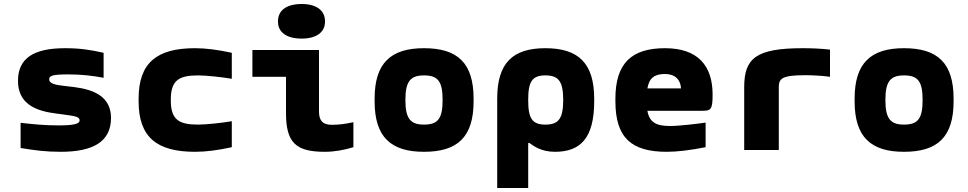

<svg xmlns="http://www.w3.org/2000/svg" viewBox="-20 -750 4840 960"><path d="M294 -178C360 -169 378 -166 378 -148C378 -130 346 -123 274 -123C201 -123 143 -129 83 -136V-10C156 2 208 9 284 9C446 9 535 -42 535 -160C535 -293 403 -310 313 -319C253 -325 226 -333 226 -353C226 -371 241 -378 321 -378C391 -378 446 -371 498 -361V-486C431 -501 380 -509 305 -509C147 -509 70 -458 70 -346C70 -195 223 -188 294 -178Z M673 -256V-244C673 -63 765 9 955 9C1011 9 1070 1 1139 -14V-144C1093 -136 1013 -127 970 -127C874 -127 834 -152 834 -248V-252C834 -348 874 -373 970 -373C1013 -373 1093 -364 1139 -356V-486C1070 -501 1010 -509 955 -509C765 -509 673 -437 673 -256Z M1638 -126C1593 -126 1575 -148 1575 -192V-500H1242V-366H1410V-184C1410 -35 1461 9 1604 9C1653 9 1701 0 1747 -14V-139C1704 -130 1676 -126 1638 -126ZM1370 -641C1370 -590 1411 -557 1489 -557C1563 -557 1605 -590 1605 -641V-644C1605 -697 1563 -730 1489 -730C1411 -730 1370 -697 1370 -644Z M1853 -256V-244C1853 -65 1934 9 2100 9C2268 9 2348 -65 2348 -244V-256C2348 -435 2268 -509 2100 -509C1934 -509 1853 -435 1853 -256ZM2007 -248V-252C2007 -346 2035 -373 2100 -373C2167 -373 2193 -346 2193 -252V-248C2193 -154 2167 -127 2100 -127C2035 -127 2007 -154 2007 -248Z M2951 -244V-256C2951 -435 2871 -509 2707 -509C2543 -509 2466 -435 2466 -256V190H2621V-35H2627C2650 -19 2686 9 2755 9C2882 9 2951 -59 2951 -244ZM2621 -248V-252C2621 -345 2643 -373 2707 -373C2770 -373 2796 -346 2796 -252V-248C2796 -154 2770 -127 2707 -127C2643 -127 2621 -155 2621 -248Z M3543 -277C3543 -422 3469 -509 3305 -509C3139 -509 3057 -435 3057 -256V-244C3057 -61 3137 9 3314 9C3367 9 3431 1 3508 -14V-137C3467 -131 3376 -120 3330 -120C3260 -120 3227 -139 3217 -196H3486C3534 -196 3543 -199 3543 -277ZM3217 -308C3226 -360 3252 -380 3305 -380C3356 -380 3383 -351 3385 -308Z M4007 -374C4036 -374 4088 -372 4130 -366V-502C4085 -507 4040 -509 3994 -509C3760 -509 3701 -459 3701 -314V0H3874V-314C3874 -357 3889 -374 4007 -374Z M4253 -256V-244C4253 -65 4334 9 4500 9C4668 9 4748 -65 4748 -244V-256C4748 -435 4668 -509 4500 -509C4334 -509 4253 -435 4253 -256ZM4407 -248V-252C4407 -346 4435 -373 4500 -373C4567 -373 4593 -346 4593 -252V-248C4593 -154 4567 -127 4500 -127C4435 -127 4407 -154 4407 -248Z"/></svg>

Font: LT Wave Mono Black
Style: Regular
Weight: 900
Designer: Daniel Lyons
Version: Version 2.5 (Glyphs App)